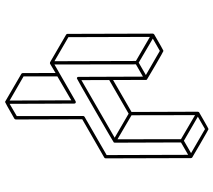

<svg xmlns="http://www.w3.org/2000/svg" viewBox="-63 -810 858 772"><g transform="rotate(90 366.0 -424.0)"><path d="M390.6 -15.6H389.2L387.7 -16.1V-16.6H387.2L277.3 -80.6Q273.9 -82.5 273.9 -86.4L273.4 -218.3L236.3 -196.3L234.4 -195.8Q231.4 -195.8 230 -196.3H229.5V-196.8L119.6 -260.7Q116.2 -262.7 116.2 -266.1L115.2 -609.9Q115.7 -613.3 118.7 -615.2Q182.6 -652.3 184.6 -652.3Q186.5 -652.3 242.7 -619.6L298.8 -586.4L299.8 -585.9V-585.4H300.3L300.8 -584.5L301.3 -582.5L301.8 -449.7L430.2 -523.9L429.2 -791.5H429.7V-792.5Q429.7 -793.5 430.2 -793.9Q430.7 -794.9 431.4 -795.4Q432.1 -795.9 464.8 -814.7Q497.6 -833.5 499 -833.5Q500.5 -833.5 556.6 -801Q612.8 -768.6 612.8 -768.1L613.8 -767.6V-767.1H614.3L614.7 -766.1L615.2 -764.2L615.7 -763.2L616.7 -419.9Q616.7 -416 613.3 -414.1L459.5 -325.7L460.4 -58.6Q460 -54.7 457 -52.7Q392.6 -15.6 390.6 -15.6ZM545.9 -734.4 595.7 -763.2 499 -819.3 449.2 -790.5ZM540 -467.3 539.6 -722.7 442.9 -779.3 443.4 -523.9ZM302.2 -322.3 533.7 -456.1 437 -512.2 301.8 -434.1ZM226.1 -213.9 225.1 -541.5 128.4 -597.7 129.4 -270ZM231.9 -552.7 281.7 -581.5 184.6 -637.7 135.3 -609.4ZM384.3 -33.7 383.3 -281.7 287.1 -225.6V-89.8ZM397.5 -33.7 446.8 -62.5 446.3 -329.1Q446.3 -333 449.7 -335L603.5 -423.8L602.5 -751.5L552.7 -722.7L553.7 -456.1L552.7 -452.6Q551.8 -451.2 424.6 -377.7Q297.4 -304.2 295.4 -304.2Q289.1 -304.2 289.1 -310.5L288.1 -569.8L238.8 -541.5L239.3 -213.9L386.7 -298.8Q388.2 -299.8 390.1 -299.8Q396.5 -299.8 396.5 -293Z"/></g></svg>

Font: 3D Isometric
Style: Regular
Weight: 400
Designer: GGBotNet
Version: 1.10